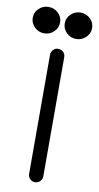

<svg xmlns="http://www.w3.org/2000/svg" viewBox="-159 -921 502 975"><g transform="rotate(10 92.0 -433.5)"><path d="M174.8 -742.2Q146.5 -742.2 125.5 -762.2Q104.5 -782.2 104.5 -810.5Q104.5 -838.9 125.5 -858.6Q146.5 -878.4 174.8 -878.4Q203.6 -878.4 224.6 -858.6Q245.6 -838.9 245.6 -810.5Q245.6 -782.2 224.6 -762.2Q203.6 -742.2 174.8 -742.2ZM9.8 -742.2Q-18.6 -742.2 -39.6 -762.2Q-60.5 -782.2 -60.5 -810.5Q-60.5 -838.9 -39.6 -858.6Q-18.6 -878.4 9.8 -878.4Q38.6 -878.4 59.6 -858.6Q80.6 -838.9 80.6 -810.5Q80.6 -782.2 59.6 -762.2Q38.6 -742.2 9.8 -742.2ZM95.7 10.3Q80.6 10.3 69.8 -0.5Q59.1 -11.2 59.1 -26.4V-26.9L58.6 -640.1V-640.6Q58.6 -654.8 69.1 -666Q79.6 -677.2 92.8 -677.2Q110.8 -677.2 121.3 -666.7Q131.8 -656.2 131.8 -640.6V-640.1L132.3 -26.9V-26.4Q132.3 -11.2 121.6 -0.5Q110.8 10.3 95.7 10.3Z"/></g></svg>

Font: Manjari
Style: Regular
Weight: 400
Designer: Santhosh Thottingal <santhosh.thottingal@gmail.com>
Foundry: SMC
Version: Version 2.000